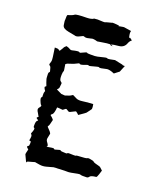

<svg xmlns="http://www.w3.org/2000/svg" viewBox="-119 -891 839 989"><g transform="rotate(15 300.0 -397.0)"><path d="M394.5 -793.9C376 -792 406.2 -793.9 388.7 -797.9C374 -800.8 364.3 -802.7 358.4 -802.7C357.4 -802.7 356.4 -802.7 355.5 -801.8C332 -797.9 320.3 -795.9 319.3 -794.9C318.4 -793.9 305.7 -794.9 279.3 -798.8H260.7C253.9 -793.9 241.2 -792 223.6 -793C186.5 -795.9 164.1 -795.9 158.2 -792C152.3 -788.1 141.6 -784.2 124 -781.2C121.1 -780.3 119.1 -771.5 118.2 -754.9C117.2 -746.1 117.2 -754.9 117.2 -744.1C117.2 -735.4 117.2 -736.3 118.2 -725.6C119.1 -713.9 128.9 -705.1 150.4 -699.2C171.9 -693.4 182.6 -690.4 184.6 -689.5C192.4 -685.5 201.2 -686.5 210.9 -690.4C220.7 -694.3 225.6 -696.3 226.6 -696.3C230.5 -698.2 234.4 -697.3 239.3 -694.3C245.1 -691.4 255.9 -692.4 272.5 -695.3C277.3 -697.3 286.1 -696.3 297.9 -692.4C310.5 -688.5 295.9 -688.5 335 -691.4C368.2 -694.3 384.8 -692.4 386.7 -687.5C386.7 -685.5 389.6 -684.6 393.6 -684.6C400.4 -684.6 363.3 -687.5 379.9 -692.4C385.7 -694.3 398.4 -695.3 418.9 -695.3C439.5 -695.3 453.1 -704.1 460.9 -721.7C464.8 -729.5 469.7 -735.4 476.6 -739.3C478.5 -741.2 479.5 -732.4 479.5 -734.4C479.5 -738.3 474.6 -744.1 463.9 -752C462.9 -752.9 460.9 -741.2 459 -756.8C457 -771.5 458 -781.2 460.9 -786.1C434.6 -793 421.9 -795.9 420.9 -795.9C419.9 -795.9 411.1 -795.9 394.5 -793.9ZM192.4 -611.3C188.5 -610.4 184.6 -611.3 180.7 -614.3C177.7 -617.2 170.9 -621.1 160.2 -625C152.3 -619.1 148.4 -616.2 148.4 -615.2C148.4 -614.3 143.6 -607.4 133.8 -594.7C131.8 -591.8 128.9 -592.8 126 -596.7C123 -600.6 115.2 -601.6 103.5 -602.5C106.4 -560.5 107.4 -537.1 105.5 -531.2C103.5 -526.4 102.5 -520.5 99.6 -515.6C97.7 -510.7 98.6 -507.8 103.5 -504.9C107.4 -502 109.4 -493.2 111.3 -478.5C112.3 -474.6 110.4 -472.7 107.4 -470.7C104.5 -468.8 103.5 -460 103.5 -444.3C103.5 -438.5 103.5 -432.6 105.5 -427.7C106.4 -422.9 108.4 -414.1 112.3 -401.4C113.3 -398.4 112.3 -396.5 107.4 -395.5C103.5 -393.6 105.5 -385.7 113.3 -373C110.4 -367.2 109.4 -364.3 109.4 -363.3C108.4 -362.3 108.4 -357.4 107.4 -346.7C108.4 -342.8 107.4 -339.8 103.5 -336.9C99.6 -334 100.6 -324.2 106.4 -308.6C108.4 -303.7 109.4 -299.8 112.3 -297.9C116.2 -294.9 113.3 -290 104.5 -281.2C98.6 -275.4 99.6 -266.6 106.4 -254.9C112.3 -243.2 114.3 -236.3 115.2 -235.4C106.4 -231.4 104.5 -228.5 109.4 -224.6C114.3 -220.7 116.2 -218.8 117.2 -218.8C118.2 -216.8 116.2 -215.8 112.3 -212.9C108.4 -210 105.5 -201.2 104.5 -186.5C103.5 -179.7 104.5 -176.8 108.4 -174.8C112.3 -171.9 109.4 -162.1 100.6 -145.5C98.6 -143.6 100.6 -140.6 103.5 -136.7C106.4 -132.8 105.5 -124 100.6 -108.4C99.6 -105.5 102.5 -104.5 106.4 -104.5C110.4 -104.5 110.4 -97.7 107.4 -84C107.4 -81.1 105.5 -78.1 100.6 -76.2C98.6 -75.2 97.7 -74.2 97.7 -72.3C97.7 -69.3 101.6 -65.4 107.4 -59.6C101.6 -43 98.6 -33.2 99.6 -31.2C100.6 -28.3 105.5 -14.6 114.3 8.8C115.2 5.9 115.2 3.9 116.2 3.9C116.2 2.9 118.2 2.9 122.1 1C145.5 -2.9 157.2 -5.9 158.2 -5.9C159.2 -5.9 167 -2.9 184.6 1C196.3 3.9 208 3.9 218.8 2C229.5 0 236.3 -1 241.2 -2C252 -4.9 261.7 -5.9 269.5 -4.9C277.3 -3.9 283.2 -3.9 288.1 -3.9C311.5 -2.9 327.1 -2 333 -1C338.9 0 357.4 -1 386.7 -4.9C394.5 -5.9 399.4 -4.9 403.3 -2.9C406.2 -1 417 0 435.5 1C439.5 1 444.3 -1 448.2 -5.9C452.1 -10.7 463.9 -13.7 482.4 -13.7C485.4 -14.6 488.3 -20.5 493.2 -31.2L502 -52.7C491.2 -64.5 487.3 -69.3 486.3 -69.3C485.4 -70.3 476.6 -73.2 460.9 -79.1C454.1 -82 450.2 -84 449.2 -85.9C448.2 -88.9 439.5 -91.8 423.8 -95.7C418.9 -96.7 415 -96.7 412.1 -94.7C409.2 -92.8 393.6 -92.8 365.2 -93.8C358.4 -94.7 354.5 -93.8 352.5 -91.8C351.6 -90.8 339.8 -91.8 317.4 -94.7C311.5 -95.7 307.6 -94.7 306.6 -92.8C305.7 -89.8 296.9 -90.8 280.3 -93.8C273.4 -94.7 270.5 -95.7 270.5 -97.7C269.5 -100.6 261.7 -99.6 245.1 -95.7C238.3 -93.8 235.4 -94.7 234.4 -97.7C233.4 -100.6 219.7 -100.6 194.3 -97.7L198.2 -101.6C200.2 -104.5 197.3 -112.3 190.4 -123C186.5 -128.9 185.5 -136.7 188.5 -144.5C190.4 -152.3 192.4 -158.2 194.3 -164.1C196.3 -167 194.3 -171.9 189.5 -178.7C184.6 -185.5 179.7 -191.4 174.8 -197.3C172.9 -200.2 173.8 -202.1 176.8 -205.1C179.7 -207 183.6 -218.8 190.4 -239.3C185.5 -246.1 183.6 -250 182.6 -250C182.6 -251 179.7 -252.9 173.8 -258.8C171.9 -261.7 173.8 -264.6 179.7 -267.6C185.5 -270.5 191.4 -285.2 195.3 -309.6C196.3 -308.6 195.3 -307.6 196.3 -306.6C197.3 -307.6 207 -306.6 225.6 -302.7C236.3 -310.5 242.2 -313.5 244.1 -311.5C247.1 -309.6 250 -307.6 254.9 -303.7C257.8 -299.8 263.7 -300.8 274.4 -305.7C284.2 -309.6 290 -311.5 292 -312.5C293.9 -313.5 297.9 -311.5 302.7 -305.7L309.6 -297.9C335 -312.5 347.7 -319.3 347.7 -320.3C348.6 -320.3 355.5 -329.1 370.1 -345.7C371.1 -352.5 371.1 -355.5 371.1 -356.4C371.1 -355.5 371.1 -361.3 370.1 -372.1C349.6 -373 339.8 -373 338.9 -373C337.9 -372.1 330.1 -373 314.5 -372.1C298.8 -371.1 287.1 -373 280.3 -377C273.4 -381.8 267.6 -384.8 262.7 -387.7C259.8 -390.6 255.9 -390.6 252 -387.7C248 -384.8 237.3 -380.9 217.8 -377C205.1 -378.9 199.2 -379.9 198.2 -379.9C197.3 -380.9 188.5 -385.7 169.9 -396.5C176.8 -403.3 179.7 -406.2 179.7 -407.2C180.7 -408.2 181.6 -416 184.6 -431.6C185.5 -434.6 183.6 -437.5 178.7 -441.4C172.9 -445.3 170.9 -457 173.8 -477.5C175.8 -489.3 176.8 -494.1 178.7 -495.1C180.7 -495.1 179.7 -508.8 177.7 -534.2L181.6 -535.2L184.6 -538.1C207 -543.9 219.7 -545.9 220.7 -546.9C221.7 -546.9 229.5 -549.8 244.1 -555.7C246.1 -556.6 247.1 -556.6 250 -553.7C252.9 -550.8 262.7 -551.8 281.2 -557.6C290 -560.5 294.9 -560.5 295.9 -557.6C296.9 -555.7 309.6 -557.6 335 -562.5C343.8 -564.5 348.6 -564.5 350.6 -562.5C352.5 -559.6 365.2 -560.5 390.6 -564.5C393.6 -565.4 399.4 -564.5 407.2 -562.5C414.1 -560.5 422.9 -556.6 431.6 -551.8C449.2 -563.5 458 -568.4 459 -569.3C460 -570.3 464.8 -582 476.6 -603.5C469.7 -604.5 466.8 -604.5 465.8 -604.5L461.9 -607.4C434.6 -616.2 420.9 -620.1 419.9 -620.1C418.9 -620.1 410.2 -619.1 393.6 -617.2C385.7 -616.2 379.9 -617.2 377.9 -619.1C376 -621.1 364.3 -620.1 342.8 -616.2C334 -614.3 323.2 -613.3 313.5 -613.3C304.7 -614.3 295.9 -614.3 289.1 -615.2C278.3 -616.2 272.5 -617.2 271.5 -619.1C270.5 -622.1 261.7 -619.1 243.2 -612.3C237.3 -609.4 233.4 -609.4 231.4 -612.3C229.5 -615.2 216.8 -615.2 192.4 -611.3Z"/></g></svg>

Font: Hermetico
Style: Regular
Weight: 400
Version: Version 1.0